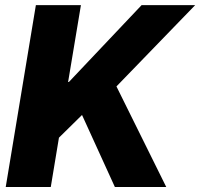

<svg xmlns="http://www.w3.org/2000/svg" viewBox="-20 -748 801 768"><path d="M2.9 0 123.5 -727.5H303.7L252.4 -419.9H255.4L546.4 -727.5H760.7L445.8 -402.3L645 0H439.5L308.1 -288.1L215.8 -197.3L183.1 0Z"/></svg>

Font: Inter Display Extra Bold
Style: Italic
Weight: 800
Italic angle: -9.39999°
Designer: Rasmus Andersson
Foundry: rsms
Version: Version 4.000;git-4fc901f